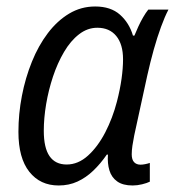

<svg xmlns="http://www.w3.org/2000/svg" viewBox="-20 -565 542 595"><path d="M161.6 9.8Q104.5 9.8 70.8 -32.7Q37.1 -75.2 37.1 -156.2Q37.1 -212.4 47.9 -268.1Q58.6 -323.7 78.9 -373.8Q99.1 -423.8 128.2 -462.2Q157.2 -500.5 194.1 -522.7Q231 -544.9 274.9 -544.9Q323.2 -544.9 351.8 -519.5Q380.4 -494.1 392.1 -454.6H396.5Q401.9 -467.8 408.7 -482.7Q415.5 -497.6 423.6 -511.5Q431.6 -525.4 439.5 -535.2H502Q490.7 -513.7 479 -481.7Q467.3 -449.7 456.5 -411.4Q445.8 -373 436.5 -331.5L396 -145.5Q392.6 -128.9 390.4 -113.8Q388.2 -98.6 388.2 -86.9Q388.2 -70.3 395.5 -62.5Q402.8 -54.7 415.5 -54.7Q421.9 -54.7 429.4 -56.2Q437 -57.6 444.3 -60.1V-2Q435.5 2.4 420.4 6.1Q405.3 9.8 391.1 9.8Q360.8 9.8 343.3 -2.7Q325.7 -15.1 319.1 -36.9Q312.5 -58.6 314.5 -85.9H311Q291.5 -57.6 269 -36.1Q246.6 -14.6 220.2 -2.4Q193.8 9.8 161.6 9.8ZM186.5 -55.2Q222.2 -55.2 252.7 -82.8Q283.2 -110.4 306.2 -154.8Q329.1 -199.2 342.3 -250Q352.1 -288.1 356.7 -321Q361.3 -354 361.3 -381.3Q361.3 -427.7 340.3 -453.4Q319.3 -479 281.7 -479Q251 -479 224.9 -458.7Q198.7 -438.5 178.5 -404.1Q158.2 -369.6 144.3 -327.9Q130.4 -286.1 123 -242.4Q115.7 -198.7 115.7 -159.7Q115.7 -106.9 133.5 -81.1Q151.4 -55.2 186.5 -55.2Z"/></svg>

Font: Open Sans SemiCondensed
Style: Italic
Weight: 400
Width: 4
Italic angle: -12°
Designer: Monotype Design Team
Foundry: Monotype Imaging Inc.
Version: Version 3.000